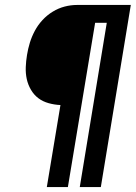

<svg xmlns="http://www.w3.org/2000/svg" viewBox="-20 -755 548 775"><path d="M169 0 224 -331Q200 -332 176.5 -338.5Q153 -345 135 -358.5Q117 -372 105 -392.5Q93 -413 88 -436Q83 -459 84 -484Q85 -509 89 -533Q93 -558 100.5 -582.5Q108 -607 120.5 -630.5Q133 -654 151.5 -674Q170 -694 193 -708Q216 -722 241 -728.5Q266 -735 291 -735H508L387 0H302L411 -663H364L254 0Z"/></svg>

Font: Iosevka Gothic
Style: Bold Italic
Weight: 700
Italic angle: -9°
Monospace: yes
Designer: Belleve Invis
Foundry: Belleve Invis
Version: Version 15.5.1; ttfautohint (v1.8.4)